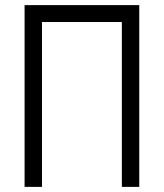

<svg xmlns="http://www.w3.org/2000/svg" viewBox="-20 -730 640 750"><path d="M76 0V-710H524V0H456V-644H144V0Z"/></svg>

Font: Geist Mono Light
Style: Regular
Weight: 300
Monospace: yes
Designer: Basement.studio, Andrés Briganti, Mateo Zaragoza
Foundry: Basement.studio, Vercel, Andrés Briganti, Guido Ferreyra, Mateo Zaragoza
Version: Version 1.500; ttfautohint (v1.8.4.7-5d5b)